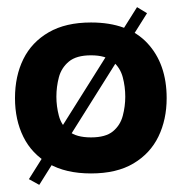

<svg xmlns="http://www.w3.org/2000/svg" viewBox="-20 -476 512 538"><path d="M61 26 364 -456 392 -439 90 42ZM235 10Q164 10 116.5 -17.5Q69 -45 45.5 -92.5Q22 -140 22 -201Q22 -263 45.5 -310.5Q69 -358 116.5 -385.5Q164 -413 235 -413Q339 -413 393 -355Q447 -297 447 -201Q447 -141 424 -93.5Q401 -46 354 -18Q307 10 235 10ZM235 -91Q276 -91 296.5 -108Q317 -125 324 -151.5Q331 -178 331 -205Q331 -233 324 -259.5Q317 -286 296.5 -303.5Q276 -321 235 -321Q194 -321 173 -303.5Q152 -286 145 -259.5Q138 -233 138 -205Q138 -178 145 -151.5Q152 -125 173 -108Q194 -91 235 -91Z"/></svg>

Font: Darker Grotesque Light ExtraBold
Style: Regular
Weight: 800
Version: Version 1.000;gftools[0.9.28]